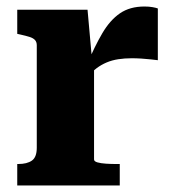

<svg xmlns="http://www.w3.org/2000/svg" viewBox="-20 -570 536 590"><path d="M465 -544V-385Q457 -386 443.5 -387.5Q430 -389 414.5 -390Q399 -391 385 -391Q363 -391 343.5 -388Q324 -385 307.5 -378Q291 -371 277 -360.5Q263 -350 250 -333L247 -371Q271 -428 294.5 -468Q318 -508 348.5 -529Q379 -550 424 -550Q438 -550 449 -548Q460 -546 465 -544ZM33 0V-66H36Q63 -66 78 -76.5Q93 -87 93 -116V-431Q93 -441 87.5 -447Q82 -453 71 -456.5Q60 -460 42 -464L33 -466V-540H249L263 -384L269 -387V-80Q269 -74 279.5 -71Q290 -68 306 -67Q322 -66 337 -66H348V0Z"/></svg>

Font: Roboto Serif
Style: Bold
Weight: 700
Designer: Greg Gazdowicz
Foundry: Commercial Type
Version: Version 1.008